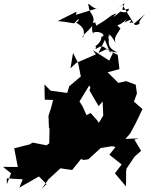

<svg xmlns="http://www.w3.org/2000/svg" viewBox="-68 -1172 1005 1283"><path d="M765 -1152C737 -1087 750 -1107 792 -1113C796 -1124 798 -1074 737 -1095C695 -1058 670 -1046 711 -1082C663 -1069 676 -1059 581 -1004C574 -986 567 -1040 565 -1021C528 -1014 586 -1024 535 -1092C541 -1104 534 -1068 522 -1142C521 -1160 552 -1111 580 -1116L440 -1073L443 -1094L318 -1031C391 -1024 369 -1024 428 -1016C482 -1082 452 -1007 433 -1025C484 -998 503 -973 488 -922C471 -929 518 -959 548 -998C543 -939 566 -945 555 -955C618 -971 640 -923 610 -928C608 -868 544 -865 582 -854C634 -863 568 -875 571 -844C645 -891 608 -833 719 -821C660 -845 656 -875 659 -904C654 -976 673 -934 655 -915C655 -971 681 -924 714 -870C679 -918 719 -944 737 -983C680 -1026 732 -1043 695 -999C770 -1006 799 -1086 764 -1021C800 -1042 823 -1047 796 -1020C844 -1030 812 -989 863 -1012C869 -1026 846 -1016 902 -1078C877 -1056 852 -1035 827 -1013L750 -1140L716 -1109ZM690 -825 662 -767 553 -837 573 -809 442 -752 403 -716 420 -818 454 -751 472 -661 395 -596 381 -551 270 -566 229 -608 231 -506 287 -504 272 -447 256 -398 259 -319 263 -313 261 -214 243 -201 150 -219 130 -207 27 -181 51 -56 -48 -57 6 -14 -22 59 -23 20 84 26 61 82 192 7 243 58 210 91 256 26 368 -77 317 -50 414 -36 473 -109 493 -103 523 -108 605 -183 680 -195 704 -190 663 -138 745 -73 700 -14 774 74 775 -31 778 -46 831 -125 875 -164 830 -239 860 -247 770 -244 802 -280 839 -349 884 -443 827 -493 847 -547 839 -606 775 -630 723 -618 651 -689 730 -710 719 -805 642 -843 590 -818 633 -906 666 -823ZM609 -330 577 -373 537 -417 463 -376 516 -389 483 -463 463 -494 532 -607 477 -687 536 -588 530 -567 591 -463 618 -494 622 -400 581 -332 572 -247 548 -199 651 -375Z"/></svg>

Font: Hussar Lance
Style: ExBdObl
Weight: 700
Foundry: Cannot Into Space Fonts, PlusOne Fonts
Version: Version 2.270